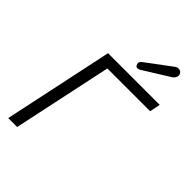

<svg xmlns="http://www.w3.org/2000/svg" viewBox="-272 -1060 1172 1172"><g transform="rotate(45 314.0 -474.5)"><path d="M181.6 -710.9H627.9L613.8 -642.1H244.6L107.9 0H30.8ZM390.1 -776.9Q383.3 -772.5 373 -772.5Q362.8 -772.5 357.9 -781.2Q353 -790 353 -798.6Q353 -807.1 365.2 -818.4L528.3 -940.4Q541 -949.2 550.3 -949.2Q571.8 -949.2 579.1 -934.6Q583.5 -927.7 583.5 -922.4Q583.5 -917 583 -913.8Q582.5 -910.6 582 -909.2Q580.6 -906.2 577.1 -899.2Q573.7 -892.1 562 -883.8Z"/></g></svg>

Font: Tuffy
Style: Italic
Weight: 400
Italic angle: -12°
Designer: Thatcher Ulrich, Karoly Barta and Michael Everson
Version: Version 001.271